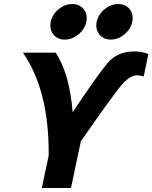

<svg xmlns="http://www.w3.org/2000/svg" viewBox="-20 -939 761 959"><path d="M334.5 0H189L223.1 -161.6V-177.7Q223.1 -489.7 94.7 -675.8H258.8Q328.6 -565.9 342.8 -377.9Q466.8 -564.5 516.4 -623.3Q565.9 -682.1 650.4 -682.1Q691.9 -682.1 721.2 -668.9L697.8 -557.1Q677.2 -563 665 -563Q635.7 -563 600.3 -528.8Q564.9 -494.6 383.8 -232.9ZM533.2 -741.2Q496.6 -741.2 475.6 -767.6Q460.9 -785.6 460.9 -813Q460.9 -821.3 462.9 -830.1Q470.7 -867.2 502.4 -893.1Q534.2 -918.9 570.8 -918.9Q606.9 -918.9 627.9 -893.1Q642.6 -874.5 642.6 -848.6Q642.6 -839.4 640.6 -830.1Q633.3 -793.5 601.3 -767.3Q569.3 -741.2 533.2 -741.2ZM303.7 -741.2Q267.1 -741.2 246.1 -767.6Q231.4 -785.6 231.4 -813Q231.4 -821.3 233.4 -830.1Q241.2 -867.2 272.9 -893.1Q304.7 -918.9 341.3 -918.9Q377.4 -918.9 398.4 -893.1Q413.1 -874.5 413.1 -848.6Q413.1 -839.4 411.1 -830.1Q403.8 -793.5 371.8 -767.3Q339.8 -741.2 303.7 -741.2Z"/></svg>

Font: Cadman
Style: Bold Italic
Weight: 700
Italic angle: -12°
Designer: Paul James MIller
Foundry: High-Logic / Made with FontCreator
Version: Version 2.114;March 28, 2021;FontCreator 13.0.0.2683 64-bit